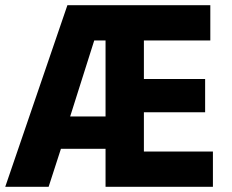

<svg xmlns="http://www.w3.org/2000/svg" viewBox="-27 -720 893 740"><path d="M-6.8 0H160.4L207.8 -146.4H379.8V0H793.6V-136H527.6V-287.4H763.6V-415.6H527.6V-564H783.6V-700H232.8ZM243.4 -271 336.2 -564H379.8V-271Z"/></svg>

Font: Fixel Variable
Style: Regular
Weight: 100
Width: 3
Designer: AlfaBravo + MacPaw
Foundry: Kyrylo Tkachov, Marchela Mozhyna, Serhii Makarenko, Maria Weinstein, Zakhar Kryvoshyya
Version: Version 1.211